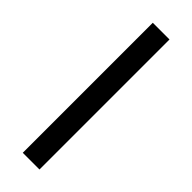

<svg xmlns="http://www.w3.org/2000/svg" viewBox="-239 -716 731 731"><g transform="rotate(45 127.0 -350.0)"><path d="M82 0V-700H172V0Z"/></g></svg>

Font: Hedvig Letters Sans
Style: Regular
Weight: 400
Designer: Alexander Örn & Tor Weibull
Foundry: Kanon Foundry
Version: Version 1.000; ttfautohint (v1.8.4.7-5d5b)